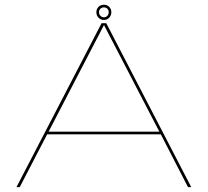

<svg xmlns="http://www.w3.org/2000/svg" viewBox="-20 -774 860 794"><path d="M48 0H61.5L175 -218.5H645L757.5 0H771L419.5 -678H400ZM181 -229.5 409.5 -669.5H410.5L639 -229.5ZM409.5 -691.5Q423 -691.5 431.8 -701Q440.5 -710.5 440.5 -723.5Q440.5 -736.5 431.8 -745.5Q423 -754.5 409.5 -754.5Q396 -754.5 387.2 -745.5Q378.5 -736.5 378.5 -723.5Q378.5 -710 387.5 -700.8Q396.5 -691.5 409.5 -691.5ZM409.5 -702.5Q401.5 -702.5 395.5 -708.5Q389.5 -714.5 389.5 -723.5Q389.5 -732.5 395.5 -738Q401.5 -743.5 409.5 -743.5Q418 -743.5 423.8 -738Q429.5 -732.5 429.5 -723.5Q429.5 -714.5 423.8 -708.5Q418 -702.5 409.5 -702.5Z"/></svg>

Font: Anybody Expanded Thin
Style: Regular
Weight: 250
Width: 7
Version: Version 1.113;gftools[0.9.25]